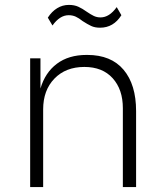

<svg xmlns="http://www.w3.org/2000/svg" viewBox="-20 -763 671 783"><path d="M103 -525H145V-402Q164 -467 212 -503Q260 -539 333 -539H336Q433 -539 484 -478.5Q535 -418 535 -310V0H481V-322Q481 -398 439.5 -444Q398 -490 324 -490Q248 -490 202 -442.5Q156 -395 156 -317V0H103ZM317 -677Q302 -689 289 -695Q276 -701 260 -701Q224 -701 194 -659L175 -691Q191 -716 213 -729.5Q235 -743 261 -743Q283 -743 299.5 -735.5Q316 -728 334 -715Q350 -704 362.5 -698Q375 -692 390 -692Q426 -692 456 -734L475 -701Q443 -650 388 -650Q367 -650 352 -657Q337 -664 317 -677Z"/></svg>

Font: Sora-SIA ExtraLight
Style: Regular
Weight: 200
Designer: Jonathan Barnbrook, Julián Moncada
Foundry: Barnbrook Fonts
Version: Version 2.000